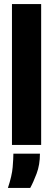

<svg xmlns="http://www.w3.org/2000/svg" viewBox="-20 -715 262 947"><path d="M39 0V-695H183V0ZM19 212Q39 152 42.5 109.5Q46 67 46 43H177Q177 98 160.5 141.5Q144 185 129 212Z"/></svg>

Font: Bricolage Grotesque 96pt Bricolage Grotesque 48pt Regular
Style: Bold
Weight: 700
Designer: Mathieu Triay
Foundry: Atelier Triay
Version: Version 1.001; ttfautohint (v1.8.4.7-5d5b);gftools[0.9.33.de